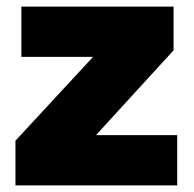

<svg xmlns="http://www.w3.org/2000/svg" viewBox="-20 -564 589 584"><path d="M27 -136 263 -391H45V-544H508V-411L272 -153H519V0H27Z"/></svg>

Font: Mona Sans Black
Style: Regular
Weight: 900
Designer: Deni Anggara
Foundry: GitHub
Version: Version 2.000